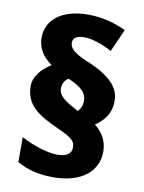

<svg xmlns="http://www.w3.org/2000/svg" viewBox="-87 -831 675 903"><g transform="rotate(10 250.0 -379.0)"><path d="M52 -392C52 -300 119 -260 215 -217C285 -186 298 -170 298 -143C298 -115 281 -96 230 -96C185 -96 114 -118 57 -149V-30C105 -2 162 12 229 12C370 12 442 -57 442 -147C442 -199 417 -239 381 -266C417 -292 453 -325 453 -392C453 -455 406 -507 292 -553C224 -581 207 -604 207 -626C207 -650 226 -662 260 -662C301 -662 351 -643 394 -620L442 -728C392 -752 328 -770 261 -770C134 -770 63 -710 63 -626C63 -576 87 -538 132 -506C93 -482 52 -443 52 -392ZM194 -407C194 -433 208 -449 222 -457C290 -428 311 -402 311 -367C311 -341 300 -325 291 -315L278 -322C219 -353 194 -374 194 -407Z"/></g></svg>

Font: Noto Sans Canadian Aboriginal Black
Style: Regular
Weight: 900
Designer: Monotype Design Team, Typotheque's Kevin King
Foundry: Monotype Imaging Inc.
Version: Version 2.004